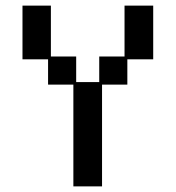

<svg xmlns="http://www.w3.org/2000/svg" viewBox="-20 -651 626 683"><path d="M241 12V-350H151V-440H60V-631H161V-450H251V-359H333V-450H423V-631H525V-440H433V-350H343V12Z"/></svg>

Font: Pixelify Sans
Style: Regular
Weight: 400
Designer: Stefie Justprince
Foundry: Typecalism Foundryline
Version: Version 1.000;February 13, 2025;FontCreator 15.0.0.3015 64-b